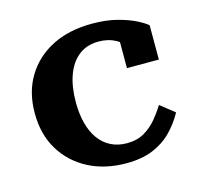

<svg xmlns="http://www.w3.org/2000/svg" viewBox="-84 -610 736 709"><g transform="rotate(-15 284.5 -255.5)"><path d="M337 -61Q376 -61 404 -77.5Q432 -94 452.5 -119Q473 -144 487 -167L541 -124Q520 -86 490 -55.5Q460 -25 417.5 -7.5Q375 10 316 10Q234 10 171 -23Q108 -56 72 -115.5Q36 -175 36 -256Q36 -337 72.5 -396.5Q109 -456 173.5 -488.5Q238 -521 325 -521Q380 -521 421.5 -510Q463 -499 490.5 -485Q518 -471 530 -460V-329H408V-452Q421 -450 429.5 -444.5Q438 -439 442 -430.5Q446 -422 446 -412.5Q446 -403 441 -394Q427 -419 398 -435Q369 -451 332 -451Q287 -451 256 -427Q225 -403 209 -359Q193 -315 193 -256Q193 -211 202.5 -175Q212 -139 230.5 -113.5Q249 -88 276 -74.5Q303 -61 337 -61Z"/></g></svg>

Font: Roboto Serif 28pt SemiBold
Style: Regular
Weight: 600
Designer: Greg Gazdowicz
Foundry: Commercial Type
Version: Version 1.008